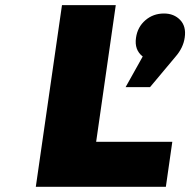

<svg xmlns="http://www.w3.org/2000/svg" viewBox="-20 -721 734 741"><path d="M118.2 0 219.2 -701.2H426.8L351.1 -173.8H645L620.1 0ZM464.8 -384.8 530.8 -502.9Q498 -528.3 504.9 -575.2Q510.7 -616.7 541 -642.8Q571.3 -668.9 612.8 -668.9Q651.4 -668.9 675.3 -644Q699.2 -619.1 692.9 -576.2Q687.5 -536.6 657.2 -502L559.1 -384.8Z"/></svg>

Font: Trueno ExtraBold
Style: Italic
Weight: 800
Designer: Julieta Ulanovsky
Foundry: Julieta Ulanovsky
Version: Version 3.001b | FøM Fix